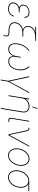

<svg xmlns="http://www.w3.org/2000/svg" viewBox="2009 -2810 1004 5063"><g transform="rotate(90 2511.5 -278.0)"><path d="M214.4 9.8Q153.3 9.8 113 -9.8Q72.8 -29.3 55.2 -63Q37.6 -96.7 44.4 -139.6Q50.3 -175.8 69.6 -204.1Q88.9 -232.4 118.7 -252.2Q148.4 -272 185.8 -282.5Q223.1 -293 265.1 -293H304.2L300.8 -270.5H246.1Q203.1 -270.5 164.8 -254.2Q126.5 -237.8 100.6 -208Q74.7 -178.2 67.9 -137.7Q58.6 -82 99.1 -47.4Q139.6 -12.7 217.8 -12.7Q271 -12.7 304.9 -28.6Q338.9 -44.4 360.4 -73.7Q381.8 -103 397.9 -143.6L418.9 -139.6Q402.3 -94.7 377 -61Q351.6 -27.3 312.3 -8.8Q272.9 9.8 214.4 9.8ZM261.7 -270.5Q217.8 -270.5 185.5 -279.3Q153.3 -288.1 133.5 -305.2Q113.8 -322.3 106.2 -347.4Q98.6 -372.6 104 -405.3Q111.8 -449.7 138.9 -482.9Q166 -516.1 208.7 -534.4Q251.5 -552.7 306.2 -552.7Q353.5 -552.7 383.8 -538.1Q414.1 -523.4 430.4 -494.9Q446.8 -466.3 451.2 -423.8L428.2 -418Q422.9 -476.1 393.3 -503.2Q363.8 -530.3 302.7 -530.3Q230.5 -530.3 184.1 -497.1Q137.7 -463.9 127 -407.2Q118.2 -353.5 149.2 -323.2Q180.2 -293 249.5 -293H304.2L300.8 -270.5Z M905.8 128.9 916 68.4Q919.9 45.9 913.6 30.8Q907.2 15.6 890.6 7.8Q874 0 846.2 0H788.1Q710.4 0 658 -22.2Q605.5 -44.4 582.5 -86.7Q559.6 -128.9 569.3 -188.5Q576.2 -229.5 595.5 -263.2Q614.7 -296.9 643.8 -322Q672.9 -347.2 709 -362.5Q745.1 -377.9 785.6 -382.3L784.7 -377Q754.9 -381.3 730.7 -394.5Q706.5 -407.7 690.4 -429Q674.3 -450.2 668 -478.5Q661.6 -506.8 667.5 -541.5Q674.8 -585 697.5 -618.4Q720.2 -651.9 756.6 -674.6Q793 -697.3 839.8 -708.5V-709L684.1 -705.1L688 -727.5H1058.6L1055.2 -707L964.4 -705.1Q843.8 -702.6 773.2 -659.9Q702.6 -617.2 689.9 -538.6Q678.2 -469.2 717.5 -429Q756.8 -388.7 835 -388.7H947.3L943.4 -366.2H837.9Q773.9 -366.2 721.4 -344.2Q668.9 -322.3 635 -282.2Q601.1 -242.2 592.3 -188.5Q579.1 -108.9 628.7 -65.7Q678.2 -22.5 788.1 -22.5H846.2Q896 -22.5 920.9 1.2Q945.8 24.9 938.5 68.4L928.2 128.9Z M1274.4 5.9Q1211.4 5.9 1174.6 -26.6Q1137.7 -59.1 1126 -116.2Q1114.3 -173.3 1126.5 -247.1Q1139.2 -322.3 1167.5 -379.2Q1195.8 -436 1231.7 -477.1Q1267.6 -518.1 1302.7 -545.9H1333.5Q1299.3 -519 1261.5 -479.5Q1223.6 -439.9 1192.9 -383.3Q1162.1 -326.7 1148.9 -247.1Q1131.8 -143.6 1161.9 -80.1Q1191.9 -16.6 1274.4 -16.6Q1351.6 -16.6 1398.4 -69.8Q1445.3 -123 1460.4 -214.4L1478 -321.3H1500.5L1482.9 -214.4Q1467.8 -123 1493.4 -69.8Q1519 -16.6 1595.7 -16.6Q1678.7 -16.6 1733.4 -80.1Q1788.1 -143.6 1805.2 -247.1Q1818.4 -326.7 1806.4 -383.3Q1794.4 -439.9 1769.5 -479.5Q1744.6 -519 1719.2 -545.9H1750Q1775.9 -518.1 1798.3 -477.1Q1820.8 -436 1830.6 -379.2Q1840.3 -322.3 1827.6 -247.1Q1815.4 -173.3 1784.7 -116.2Q1753.9 -59.1 1706.3 -26.6Q1658.7 5.9 1595.7 5.9Q1537.6 5.9 1506.8 -19.8Q1476.1 -45.4 1466.6 -84.7Q1457 -124 1461.4 -165H1465.3Q1456.5 -124 1433.6 -84.7Q1410.6 -45.4 1371.6 -19.8Q1332.5 5.9 1274.4 5.9Z M2110.8 12.2 1989.7 -545.9H2013.2L2096.2 -164.1Q2104.5 -127 2111.8 -89.4Q2119.1 -51.8 2127.9 -14.6H2122.1Q2143.6 -51.8 2163.3 -89.4Q2183.1 -127 2203.6 -164.1L2412.6 -545.9H2436L2130.4 12.2ZM2077.6 204.1 2111.8 -3.9H2134.3L2100.1 204.1Z M2574.2 -366.2 2513.7 0H2491.2L2581.5 -545.9H2604L2584.5 -428.7H2578.6Q2597.7 -470.7 2629.9 -498.3Q2662.1 -525.9 2701.9 -539.8Q2741.7 -553.7 2783.2 -553.7Q2839.4 -553.7 2878.2 -530Q2917 -506.3 2934.3 -464.4Q2951.7 -422.4 2942.4 -366.2L2848.1 204.1H2825.7L2919.9 -366.2Q2932.6 -440.4 2895.3 -485.8Q2857.9 -531.2 2783.7 -531.2Q2732.9 -531.2 2688 -510Q2643.1 -488.8 2612.5 -451.4Q2582 -414.1 2574.2 -366.2ZM2788.1 -626.5 2829.1 -760.3H2853L2805.7 -626.5Z M3186 1Q3135.7 11.7 3108.2 -8.5Q3080.6 -28.8 3089.8 -85.4L3166 -545.9H3188.5L3112.3 -85.4Q3104.5 -37.6 3126.5 -25.1Q3148.4 -12.7 3188.5 -22Q3191.9 -22.9 3190.7 -22.7Q3189.5 -22.5 3192.9 -22.9L3194.8 -1.5Q3192.9 -1 3190.7 -0.5Q3188.5 0 3186 1Z M3520.5 0 3413.1 -495.6Q3408.7 -512.7 3394.8 -520Q3380.9 -527.3 3357.4 -527.3H3345.7L3349.1 -549.8H3359.4Q3391.6 -549.8 3410.2 -538.1Q3428.7 -526.4 3434.1 -501.5L3507.3 -164.1Q3515.1 -127 3522.7 -89.4Q3530.3 -51.8 3539.1 -14.6H3533.2Q3554.7 -51.8 3574.5 -89.4Q3594.2 -127 3614.7 -164.1L3823.7 -545.9H3848.6L3549.8 0Z M4077.1 11.7Q4021 11.7 3979 -16.8Q3937 -45.4 3913.8 -95.7Q3890.6 -146 3890.6 -210.9Q3890.6 -273.4 3911.1 -334.2Q3931.6 -395 3969 -444.6Q4006.3 -494.1 4056.9 -523.9Q4107.4 -553.7 4167.5 -553.7Q4223.6 -553.7 4265.1 -525.1Q4306.6 -496.6 4329.8 -446.5Q4353 -396.5 4353 -331.5Q4353 -269.5 4332.5 -208.5Q4312 -147.5 4274.9 -97.7Q4237.8 -47.9 4187.3 -18.1Q4136.7 11.7 4077.1 11.7ZM4077.6 -10.7Q4132.8 -10.7 4179 -39.1Q4225.1 -67.4 4259 -114Q4293 -160.6 4311.8 -217.3Q4330.6 -273.9 4330.6 -330.6Q4330.6 -389.6 4310.5 -434.8Q4290.5 -480 4253.7 -505.6Q4216.8 -531.2 4167 -531.2Q4114.3 -531.2 4068.4 -504.4Q4022.5 -477.5 3987.5 -431.6Q3952.6 -385.7 3932.9 -328.9Q3913.1 -272 3913.1 -211.9Q3913.1 -123 3957.8 -66.9Q4002.4 -10.7 4077.6 -10.7Z M4654.3 11.7Q4589.8 11.7 4544.7 -24.7Q4499.5 -61 4480.2 -124Q4460.9 -187 4474.1 -267.6Q4487.3 -348.1 4527.6 -410.9Q4567.9 -473.6 4625 -509.8Q4682.1 -545.9 4746.6 -545.9H5022.9L5019 -523.4H4797.4H4746.6Q4689 -523.4 4636.5 -490Q4584 -456.5 4546.4 -398.9Q4508.8 -341.3 4496.6 -267.6Q4484.4 -193.4 4500.5 -135.3Q4516.6 -77.1 4556.4 -43.9Q4596.2 -10.7 4654.3 -10.7Q4712.4 -10.7 4764.6 -43.9Q4816.9 -77.1 4854.2 -135.3Q4891.6 -193.4 4903.8 -267.6Q4916 -341.3 4899.7 -399.2Q4883.3 -457 4843.8 -490.2Q4804.2 -523.4 4746.6 -523.4L4746.1 -542Q4793.9 -542 4831.8 -521.7Q4869.6 -501.5 4894 -464.8Q4918.5 -428.2 4927.2 -377.9Q4936 -327.6 4926.3 -267.6Q4913.1 -187 4872.8 -124Q4832.5 -61 4775.6 -24.7Q4718.8 11.7 4654.3 11.7Z"/></g></svg>

Font: Inter Thin
Style: Italic
Weight: 250
Italic angle: -9.3988°
Designer: Rasmus Andersson
Foundry: rsms
Version: Version 4.001;git-66647c0bb